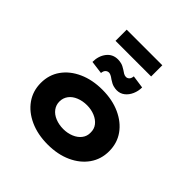

<svg xmlns="http://www.w3.org/2000/svg" viewBox="-246 -1166 1372 1372"><g transform="rotate(45 440.5 -480.0)"><path d="M441 10Q340 10 261.5 -25.5Q183 -61 139 -123.5Q95 -186 95 -267Q95 -349 139 -411Q183 -473 261.5 -508.5Q340 -544 441 -544Q542 -544 620 -508.5Q698 -473 742 -411Q786 -349 786 -267Q786 -186 742 -123.5Q698 -61 620 -25.5Q542 10 441 10ZM442 -147Q484 -147 520.5 -162Q557 -177 578 -204.5Q599 -232 598 -267Q599 -304 578 -331Q557 -358 520.5 -373Q484 -388 442 -388Q398 -388 361 -373Q324 -358 303.5 -330.5Q283 -303 283 -267Q283 -232 303.5 -204.5Q324 -177 361 -162Q398 -147 442 -147ZM516 -613Q500 -613 481 -618Q462 -623 435 -641Q418 -654 406.5 -659Q395 -664 388 -664Q373 -664 362 -653.5Q351 -643 349 -621L250 -634Q250 -694 281.5 -735Q313 -776 367 -776Q383 -776 401.5 -771.5Q420 -767 446 -750Q457 -742 469.5 -734.5Q482 -727 495 -727Q509 -727 519.5 -737.5Q530 -748 532 -770L630 -756Q630 -719 615.5 -686Q601 -653 575.5 -633Q550 -613 516 -613ZM260 -857V-970H620V-857Z"/></g></svg>

Font: Lexend Mega ExtraBold
Style: Regular
Weight: 800
Designer: Bonnie Shaver-Troup, Thomas Jockin
Foundry: Lexend
Version: Version 1.007